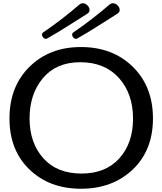

<svg xmlns="http://www.w3.org/2000/svg" viewBox="-20 -1135 987 1167"><path d="M37.6 0ZM471.7 12.2Q280.8 12.2 159.2 -104.7Q37.6 -221.7 37.6 -415Q37.6 -608.9 159.2 -729Q280.8 -849.1 471.7 -849.1Q665 -849.1 787.4 -729Q909.7 -608.9 909.7 -415Q909.7 -221.7 786.9 -104.7Q664.1 12.2 471.7 12.2ZM467.3 -756.8Q321.8 -756.8 240.7 -659.9Q159.7 -563 159.7 -415Q159.7 -267.1 242.9 -173.6Q326.2 -80.1 475.6 -80.1Q621.6 -80.1 705.1 -172.4Q788.6 -264.6 788.6 -414.1Q788.6 -564.9 702.9 -660.9Q617.2 -756.8 467.3 -756.8ZM483.4 -1115.2Q498.5 -1115.2 511.5 -1102.3Q524.4 -1089.4 524.4 -1074.2Q524.4 -1067.9 521.2 -1062.3Q518.1 -1056.6 511.7 -1052.2Q454.1 -1016.1 391.1 -976.1Q328.1 -936 268.6 -902.3Q266.1 -900.9 263.7 -899.9Q261.2 -898.9 259.3 -898.9Q250 -898.9 242.7 -907Q235.4 -915 235.4 -924.3Q235.4 -929.2 237.5 -932.9Q239.7 -936.5 243.7 -939Q298.3 -975.6 356.2 -1020.5Q414.1 -1065.4 463.4 -1107.9Q467.3 -1111.3 472.4 -1113.3Q477.5 -1115.2 483.4 -1115.2ZM666.5 -1115.2Q681.6 -1115.2 694.6 -1102.3Q707.5 -1089.4 707.5 -1074.2Q707.5 -1067.9 704.1 -1062.3Q700.7 -1056.6 694.3 -1052.2Q636.7 -1016.1 574 -976.1Q511.2 -936 451.7 -902.3Q449.2 -900.9 446.8 -899.9Q444.3 -898.9 442.4 -898.9Q433.1 -898.9 425.8 -907Q418.5 -915 418.5 -924.3Q418.5 -929.2 420.7 -932.9Q422.9 -936.5 426.8 -939Q481.4 -975.6 539.3 -1020.5Q597.2 -1065.4 646.5 -1107.9Q650.4 -1111.3 655.5 -1113.3Q660.6 -1115.2 666.5 -1115.2Z"/></svg>

Font: Cutive
Style: Regular
Weight: 400
Designer: Vernon Adams
Version: Version 1.002